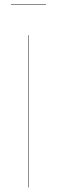

<svg xmlns="http://www.w3.org/2000/svg" viewBox="-20 -837 254 857"><path d="M185.1 -814.9H28.8V-816.9H185.1ZM107.9 -680.2V0H106V-680.2Z"/></svg>

Font: Fira Sans Compressed Two
Style: Regular
Weight: 100
Width: 1
Designer: Carrois Corporate & Edenspiekermann AG
Foundry: Carrois Corporate GbR & Edenspiekermann AG
Version: Version 4.203;PS 004.203;hotconv 1.0.88;makeotf.lib2.5.64775